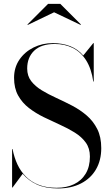

<svg xmlns="http://www.w3.org/2000/svg" viewBox="-20 -990 598 1024"><path d="M290 15Q222.5 15 176.8 -6Q131 -27 101 -63L47 10H44.5V-195H47Q55.5 -150.5 73 -113Q90.5 -75.5 118.8 -47.5Q147 -19.5 187.2 -4Q227.5 11.5 282 11.5Q335 11.5 374.8 -7.5Q414.5 -26.5 437 -63.8Q459.5 -101 459.5 -155Q459.5 -199 437.5 -229.5Q415.5 -260 379.5 -282.5Q343.5 -305 300.2 -324.5Q257 -344 213.8 -365Q170.5 -386 134.5 -413.8Q98.5 -441.5 76.8 -480.5Q55 -519.5 55 -575Q55 -630 83.5 -671.8Q112 -713.5 159 -736.8Q206 -760 262 -760Q312.5 -760 353.8 -744Q395 -728 424 -694L477.5 -760H480V-555H477.5Q467.5 -624 439.2 -668.5Q411 -713 368 -734.2Q325 -755.5 272 -755.5Q200 -755.5 162.5 -719.8Q125 -684 125 -624.5Q125 -585 146.5 -557.2Q168 -529.5 203 -508.2Q238 -487 280.2 -467.8Q322.5 -448.5 364.8 -426.5Q407 -404.5 442 -374.5Q477 -344.5 498.5 -302.2Q520 -260 520 -200Q520 -135 492 -86.8Q464 -38.5 412.2 -11.8Q360.5 15 290 15ZM128 -857 126.5 -859.5 236.5 -969.5H301.5L411.5 -859.5L410 -857L268.5 -924.5Z"/></svg>

Font: Bodoni Moda 72pt
Style: Regular
Weight: 400
Designer: Owen Earl
Foundry: indestructible type
Version: Version 2.005